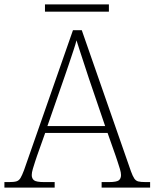

<svg xmlns="http://www.w3.org/2000/svg" viewBox="-23 -851 701 871"><path d="M-3 0V-25H18Q41 -25 52 -28.5Q63 -32 70 -43.5Q77 -55 86 -79L308 -714H348L571 -74Q579 -52 586 -41.5Q593 -31 604 -28Q615 -25 638 -25H658V0H438V-25H470Q506 -25 516 -33Q526 -41 526 -57Q526 -68 521 -84.5Q516 -101 510.5 -117.5Q505 -134 502 -143L465 -248H182L145 -144Q142 -135 136.5 -118.5Q131 -102 126 -85Q121 -68 121 -57Q121 -41 131.5 -33Q142 -25 178 -25H225V0ZM192 -279H454L380 -496Q371 -524 360.5 -555.5Q350 -587 340.5 -616.5Q331 -646 324 -668Q320 -651 310 -621.5Q300 -592 290 -561.5Q280 -531 271 -506ZM181 -798V-831H471V-798Z"/></svg>

Font: Noto Serif Kannada ExtraLight
Style: Regular
Weight: 250
Version: Version 2.003